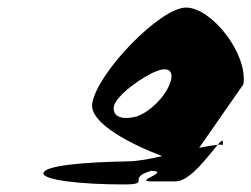

<svg xmlns="http://www.w3.org/2000/svg" viewBox="-20 -732 665 508"><path d="M95 -274C92 -256 192 -244 306 -244C384 -244 312 -260 380 -280C434 -278 331 -252 381 -252H445C483 -252 533 -322 556 -349C545 -348 528 -345 507 -341L624 -509C636 -590 540 -712 472 -712C404 -712 237 -540 224 -458C216 -405 332 -348 409 -319C375 -311 342 -305 316 -305C202 -303 98 -294 95 -274ZM281 -449C285 -479 361 -532 395 -544C428 -557 443 -542 428 -507C413 -472 376 -436 342 -424C305 -414 278 -422 281 -449ZM556 -349C565 -350 569 -349 569 -347C572 -365 567 -362 556 -349Z"/></svg>

Font: Ampere
Style: SCCndIta
Weight: 400
Version: Version 1